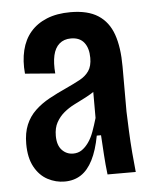

<svg xmlns="http://www.w3.org/2000/svg" viewBox="-45 -580 508 630"><g transform="rotate(-5 209.0 -265.0)"><path d="M143 11Q114 11 87.5 -3Q61 -17 44.5 -47Q28 -77 28 -123Q28 -159 39 -185.5Q50 -212 70.5 -231.5Q91 -251 117.5 -265.5Q144 -280 175 -294Q201 -306 220.5 -316.5Q240 -327 251 -343Q262 -359 262 -386Q262 -418 247.5 -436.5Q233 -455 204 -455Q181 -455 166 -442Q151 -429 145.5 -404.5Q140 -380 143 -345L44 -353Q40 -395 48.5 -430Q57 -465 78 -489.5Q99 -514 132 -527.5Q165 -541 210 -541Q267 -541 301 -519Q335 -497 350 -454.5Q365 -412 365 -348V-200Q366 -172 367.5 -136Q369 -100 372 -64Q375 -28 378 0H285Q281 -33 279 -65.5Q277 -98 275 -130H261Q252 -82 236 -50.5Q220 -19 197 -4Q174 11 143 11ZM179 -78Q195 -78 207 -86Q219 -94 229.5 -108.5Q240 -123 247.5 -143.5Q255 -164 262 -188V-298L293 -305Q284 -289 268.5 -278Q253 -267 234.5 -257.5Q216 -248 197 -238.5Q178 -229 162.5 -216Q147 -203 137 -185Q127 -167 127 -141Q127 -110 142 -94Q157 -78 179 -78Z"/></g></svg>

Font: Bricolage Grotesque 24pt Condensed Medium
Style: Regular
Weight: 500
Width: 3
Designer: Mathieu Triay
Foundry: Atelier Triay
Version: Version 1.001;gftools[0.9.33.dev8+g029e19f]